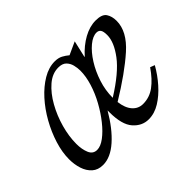

<svg xmlns="http://www.w3.org/2000/svg" viewBox="-101 -640 839 839"><g transform="rotate(-45 318.5 -220.0)"><path d="M128 15Q97 15 77.5 -2.5Q58 -20 49 -48Q40 -76 40 -108Q40 -151 55 -199Q70 -247 95.5 -292.5Q121 -338 154 -374.5Q187 -411 224 -433Q261 -455 298 -455Q320 -455 335 -447Q350 -439 363 -428L422 -455L404 -377H406Q438 -413 476 -434Q514 -455 551 -455Q590 -455 602.5 -436Q615 -417 615 -389Q615 -324 547 -263.5Q479 -203 367 -135Q372 -94 391.5 -72Q411 -50 440 -50Q480 -50 512.5 -74Q545 -98 575 -142L596 -134Q574 -95 544 -61Q514 -27 480 -6Q446 15 410 15Q369 15 339.5 -18.5Q310 -52 310 -129Q310 -135 310 -140Q268 -68 221 -26.5Q174 15 128 15ZM156 -50Q178 -50 204 -69.5Q230 -89 255.5 -121Q281 -153 302.5 -192Q324 -231 336.5 -271.5Q349 -312 349 -347Q349 -364 344.5 -382Q340 -400 327.5 -412.5Q315 -425 290 -425Q253 -425 220.5 -397Q188 -369 163 -324.5Q138 -280 124 -229.5Q110 -179 110 -133Q110 -99 120.5 -74.5Q131 -50 156 -50ZM516 -415Q493 -415 466.5 -393Q440 -371 417 -334.5Q394 -298 379.5 -253.5Q365 -209 365 -163Q461 -223 501.5 -277Q542 -331 542 -374Q542 -397 535.5 -406Q529 -415 516 -415Z"/></g></svg>

Font: Bona Nova
Style: Italic
Weight: 400
Italic angle: -4°
Designer: Mateusz Machalski
Foundry: Capitalics
Version: Version 4.001; ttfautohint (v1.8.3)